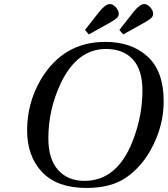

<svg xmlns="http://www.w3.org/2000/svg" viewBox="-20 -914 829 949"><path d="M114 -270Q114 -406 183 -523Q294 -707 500 -707Q631 -707 710 -634Q789 -561 789 -414Q789 -289 726 -175Q678 -88 603.5 -36.5Q529 15 407 15Q263 15 188.5 -63Q114 -141 114 -270ZM219 -230Q219 -128 267 -74Q315 -20 398 -20Q560 -20 637 -220Q684 -342 684 -466Q684 -569 636.5 -620.5Q589 -672 504 -672Q362 -672 281 -504Q219 -373 219 -230ZM570 -766 640 -855Q671 -894 693 -894Q708 -894 722.5 -878Q737 -862 737 -846Q737 -834 727.5 -825Q718 -816 690 -800L589 -744ZM400 -766 470 -855Q501 -894 523 -894Q538 -894 552.5 -878Q567 -862 567 -846Q567 -834 557.5 -825Q548 -816 520 -800L419 -744Z"/></svg>

Font: Lingua Franca
Style: Italic
Weight: 400
Italic angle: -13°
Version: Version 1.19